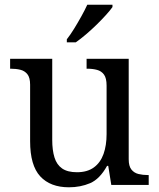

<svg xmlns="http://www.w3.org/2000/svg" viewBox="-20 -786 675 816"><path d="M273 10Q194 10 151 -36.5Q108 -83 108 -186V-426Q108 -456 96.5 -470.5Q85 -485 66.5 -489.5Q48 -494 26 -494H23V-536H202V-191Q202 -148 211.5 -117Q221 -86 244 -70Q267 -54 307 -54Q351 -54 379 -74.5Q407 -95 420 -131.5Q433 -168 433 -216V-422Q433 -454 422 -469Q411 -484 392.5 -489Q374 -494 351 -494H348V-536H527V-109Q527 -80 538.5 -65.5Q550 -51 568.5 -46.5Q587 -42 609 -42H612V0H453L440 -81H435Q404 -25 363 -7.5Q322 10 273 10ZM264 -619Q279 -638 295 -664Q311 -690 326 -717Q341 -744 351 -766H458V-756Q449 -743 431 -723Q413 -703 390.5 -681Q368 -659 345 -639.5Q322 -620 302 -606H264Z"/></svg>

Font: Noto Serif Ethiopic
Style: Regular
Weight: 400
Designer: Monotype Design Team
Foundry: Monotype Imaging Inc.
Version: Version 2.102